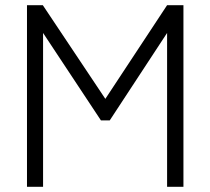

<svg xmlns="http://www.w3.org/2000/svg" viewBox="-20 -720 811 740"><path d="M84 0V-700H145L386 -339L624 -700H687V0H624V-593L403 -256H369L146 -593V0Z"/></svg>

Font: Zen Kaku Gothic Antique
Style: Regular
Weight: 400
Designer: Yoshimichi Ohira
Foundry: Positype
Version: Version 1.001